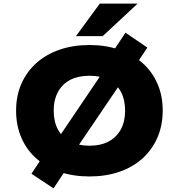

<svg xmlns="http://www.w3.org/2000/svg" viewBox="-20 -965 989 1062"><path d="M475 11Q384 11 310 -14.5Q236 -40 182 -87.5Q128 -135 98.5 -202.5Q69 -270 69 -353Q69 -435 98.5 -502Q128 -569 182 -617Q236 -665 310.5 -690.5Q385 -716 475 -716Q565 -716 639 -690.5Q713 -665 767 -617.5Q821 -570 850.5 -503Q880 -436 880 -354Q880 -271 850.5 -203.5Q821 -136 767.5 -88Q714 -40 639.5 -14.5Q565 11 475 11ZM475 -159Q536 -159 580 -182Q624 -205 648 -248.5Q672 -292 672 -353Q672 -414 648.5 -457.5Q625 -501 581 -523.5Q537 -546 475 -546Q413 -546 369 -523.5Q325 -501 301 -457Q277 -413 277 -353Q277 -292 300.5 -248.5Q324 -205 368.5 -182Q413 -159 475 -159ZM276 77 154 -4 241 -135 309 -211 555 -575 587 -653 674 -784 795 -702 709 -572 641 -495 395 -132 363 -54ZM400 -765 532 -945H741L548 -765Z"/></svg>

Font: Nunito Sans 7pt SemiExpanded Black
Style: Regular
Weight: 900
Width: 6
Designer: Vernon Adams
Foundry: Vernon Adams
Version: Version 3.101;gftools[0.9.27]